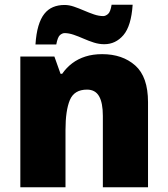

<svg xmlns="http://www.w3.org/2000/svg" viewBox="-20 -792 710 812"><path d="M412 -563Q498 -563 552 -515Q606 -467 606 -360V0H415V-302Q415 -357 399 -385Q383 -413 348 -413Q294 -413 275.5 -369Q257 -325 257 -242V0H66V-553H210L236 -480H243Q261 -506 285.5 -524.5Q310 -543 341.5 -553Q373 -563 412 -563ZM130 -604Q133 -650 142.5 -682Q152 -714 167.5 -733.5Q183 -753 204.5 -762Q226 -771 253 -771Q272 -771 292.5 -764Q313 -757 335 -747.5Q357 -738 377.5 -731Q398 -724 417 -724Q426 -724 436.5 -732.5Q447 -741 452 -772H541Q535 -682 502 -643.5Q469 -605 421 -605Q399 -605 377 -612Q355 -619 333.5 -628.5Q312 -638 291.5 -645Q271 -652 253 -652Q244 -652 234 -644Q224 -636 218 -604Z"/></svg>

Font: Noto Sans Hebrew Thin Black
Style: Regular
Weight: 900
Version: Version 3.001